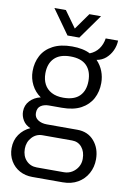

<svg xmlns="http://www.w3.org/2000/svg" viewBox="-98 -781 674 1022"><g transform="rotate(10 239.0 -270.0)"><path d="M151 183Q113 183 82.5 166.5Q52 150 34 119.5Q16 89 16 51Q16 8 38 -23.5Q60 -55 96 -71Q69 -82 55.5 -104.5Q42 -127 42 -152Q42 -186 64.5 -210Q87 -234 122 -242Q90 -264 72.5 -298.5Q55 -333 55 -372Q55 -419 75 -456.5Q95 -494 136.5 -516Q178 -538 240 -538Q269 -538 294 -533Q319 -528 338 -518Q368 -530 385.5 -554Q403 -578 408 -611H475Q474 -582 462 -556.5Q450 -531 429.5 -513Q409 -495 380 -490Q403 -466 414.5 -436Q426 -406 426 -373Q426 -326 406 -288.5Q386 -251 345.5 -229Q305 -207 242 -207H173Q146 -207 128.5 -195Q111 -183 111 -156Q111 -132 130.5 -119Q150 -106 179 -106H344Q401 -106 435 -66.5Q469 -27 469 32Q469 74 450 108.5Q431 143 396.5 163Q362 183 315 183ZM166 129H312Q337 129 356.5 117Q376 105 387.5 85.5Q399 66 399 42Q399 3 379 -21Q359 -45 326 -45H166Q132 -45 109 -19.5Q86 6 86 42Q86 81 108.5 105Q131 129 166 129ZM240 -261Q299 -261 328 -290.5Q357 -320 357 -372Q357 -425 328 -454.5Q299 -484 240 -484Q183 -484 153.5 -454.5Q124 -425 124 -372Q124 -339 137 -314Q150 -289 176 -275Q202 -261 240 -261ZM111 -723H173L255 -609H219L300 -723H363L269 -591H205Z"/></g></svg>

Font: Archivo SemiCondensed Light
Style: Regular
Weight: 300
Width: 4
Designer: Hector Gatti
Foundry: Omnibus-Type
Version: Version 2.001